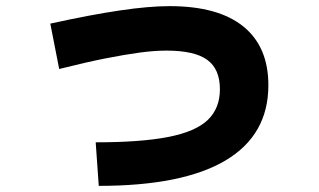

<svg xmlns="http://www.w3.org/2000/svg" viewBox="-20 -580 1040 626"><path d="M292 -116Q440 -116 529 -133.5Q618 -151 657.5 -189Q697 -227 697 -289Q697 -355 655.5 -385Q614 -415 523 -415Q483 -415 435 -408.5Q387 -402 323.5 -389.5Q260 -377 173 -355L144 -503Q276 -532 371 -546Q466 -560 533 -560Q691 -560 773 -494Q855 -428 855 -302Q855 -140 715.5 -57Q576 26 302 26Z"/></svg>

Font: M PLUS 1 Thin ExtraBold
Style: Regular
Weight: 800
Version: Version 1.001